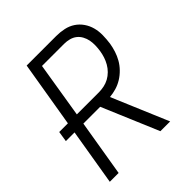

<svg xmlns="http://www.w3.org/2000/svg" viewBox="-200 -868 1001 1001"><g transform="rotate(-45 300.0 -367.5)"><path d="M35 0 87 -312H23L32 -370H96L157 -735H375Q404 -735 432 -729Q460 -723 482.5 -708Q505 -693 520.5 -670.5Q536 -648 543 -621.5Q550 -595 549.5 -566Q549 -537 545 -508Q541 -484 533.5 -460.5Q526 -437 513.5 -415Q501 -393 482.5 -374Q464 -355 442 -341.5Q420 -328 396 -321Q372 -314 348 -312L480 0H408L276 -312H152L100 0ZM162 -370H325Q343 -370 362.5 -374Q382 -378 399.5 -387.5Q417 -397 431.5 -411.5Q446 -426 456 -443.5Q466 -461 472 -479.5Q478 -498 481 -517Q484 -536 484.5 -556Q485 -576 481.5 -594Q478 -612 469 -628.5Q460 -645 446 -656Q432 -667 413.5 -672Q395 -677 375 -677H212Z"/></g></svg>

Font: Iosevka SS04 Light Extended
Style: Italic
Weight: 300
Width: 7
Italic angle: -9°
Monospace: yes
Designer: Belleve Invis
Foundry: Belleve Invis
Version: Version 19.0.0; ttfautohint (v1.8.4)